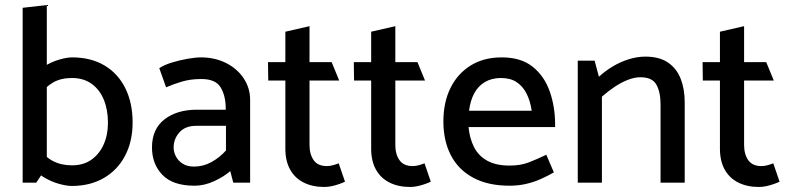

<svg xmlns="http://www.w3.org/2000/svg" viewBox="-20 -726 3138 763"><path d="M124 0 166 -63V-706L70 -695V0ZM130 -343Q161 -381 191.5 -398.5Q222 -416 266 -416Q312 -416 344 -393Q376 -370 392.5 -330Q409 -290 409 -238Q409 -190 392 -152Q375 -114 343.5 -91.5Q312 -69 266 -69Q223 -69 190.5 -86Q158 -103 127 -142L99 -74Q121 -42 152 -23Q183 -4 214 4.5Q245 13 265 13Q338 13 392.5 -18.5Q447 -50 477 -107Q507 -164 507 -239Q507 -317 478 -375.5Q449 -434 395 -466Q341 -498 266 -498Q246 -498 215 -489Q184 -480 153.5 -461Q123 -442 101 -412Z M670 -140Q670 -174 693 -200Q716 -226 760 -226H878V-128Q853 -100 820.5 -82Q788 -64 751 -64Q724 -64 706 -75.5Q688 -87 679 -104.5Q670 -122 670 -140ZM640 -379Q667 -391 702 -401.5Q737 -412 780 -412Q837 -412 857 -378.5Q877 -345 877 -295V-290H762Q683 -290 633.5 -251.5Q584 -213 584 -140Q584 -74 625.5 -31Q667 12 753 12Q792 12 831 -6Q870 -24 895 -46L907 0H974V-329Q974 -376 948.5 -414.5Q923 -453 878.5 -475.5Q834 -498 778 -498Q758 -498 726 -492.5Q694 -487 663 -477.5Q632 -468 613 -455Z M1298 -479H1210V-622L1114 -600V-479H1045L1046 -406H1114V-135Q1114 -86 1133 -52Q1152 -18 1187 -0.5Q1222 17 1269 17Q1284 17 1299.5 13.5Q1315 10 1329 5Q1343 0 1351 -4L1326 -77Q1316 -73 1303.5 -69.5Q1291 -66 1279 -66Q1243 -66 1226.5 -89.5Q1210 -113 1210 -150V-406H1328Z M1639 -479H1551V-622L1455 -600V-479H1386L1387 -406H1455V-135Q1455 -86 1474 -52Q1493 -18 1528 -0.5Q1563 17 1610 17Q1625 17 1640.5 13.5Q1656 10 1670 5Q1684 0 1692 -4L1667 -77Q1657 -73 1644.5 -69.5Q1632 -66 1620 -66Q1584 -66 1567.5 -89.5Q1551 -113 1551 -150V-406H1669Z M2186 -221V-231Q2186 -302 2164.5 -363Q2143 -424 2096.5 -461Q2050 -498 1974 -498Q1902 -498 1850 -465.5Q1798 -433 1770 -376Q1742 -319 1742 -243Q1742 -167 1771.5 -109.5Q1801 -52 1860 -20Q1919 12 2005 12Q2039 12 2070 5Q2101 -2 2129 -14.5Q2157 -27 2181 -41L2151 -111Q2111 -92 2079.5 -80Q2048 -68 2005 -68Q1951 -68 1916 -87.5Q1881 -107 1863.5 -142Q1846 -177 1842 -221ZM1844 -286Q1849 -326 1864.5 -355Q1880 -384 1907 -400Q1934 -416 1971 -416Q2008 -416 2032.5 -400Q2057 -384 2072 -355Q2087 -326 2093 -286Z M2372 0V-342Q2396 -363 2422 -380.5Q2448 -398 2474.5 -408.5Q2501 -419 2525 -419Q2572 -419 2588.5 -389.5Q2605 -360 2605 -311V0H2701V-320Q2701 -372 2685 -413Q2669 -454 2634.5 -477.5Q2600 -501 2545 -501Q2512 -501 2478.5 -490.5Q2445 -480 2415 -462Q2385 -444 2360 -421L2343 -485H2276V0Z M3025 -479H2937V-622L2841 -600V-479H2772L2773 -406H2841V-135Q2841 -86 2860 -52Q2879 -18 2914 -0.5Q2949 17 2996 17Q3011 17 3026.5 13.5Q3042 10 3056 5Q3070 0 3078 -4L3053 -77Q3043 -73 3030.5 -69.5Q3018 -66 3006 -66Q2970 -66 2953.5 -89.5Q2937 -113 2937 -150V-406H3055Z"/></svg>

Font: Catamaran Medium
Style: Regular
Weight: 500
Designer: Pria Ravichandran
Version: Version 2.000